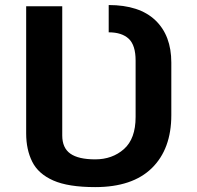

<svg xmlns="http://www.w3.org/2000/svg" viewBox="-20 -746 799 777"><path d="M365.2 11.2Q256.3 11.2 195.6 -15.6Q134.8 -42.5 110.4 -91.6Q85.9 -140.6 85.9 -206.1V-720.7H231.9V-197.8Q231.9 -147.5 264.6 -124.3Q297.4 -101.1 365.2 -101.1Q434.6 -101.1 481.7 -142.8Q528.8 -184.6 528.8 -272.5V-501Q528.8 -563 501 -589.1Q473.1 -615.2 419.9 -615.2V-725.6Q543.9 -725.6 608.6 -664.1Q673.3 -602.5 673.3 -492.7V-280.3Q673.3 -143.1 594.7 -65.9Q516.1 11.2 365.2 11.2Z"/></svg>

Font: Monda
Style: Bold
Weight: 700
Designer: Vernon Adams
Foundry: Vernon Adams
Version: Version 2.100; ttfautohint (v1.8.3)